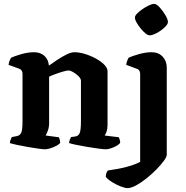

<svg xmlns="http://www.w3.org/2000/svg" viewBox="-20 -769 956 989"><path d="M212 0Q201 0 176.5 -3.5Q152 -7 123 -12Q94 -17 68.5 -22.5Q43 -28 31 -32Q31 -40 34.5 -48.5Q38 -57 41 -63L67 -68Q83 -71 89.5 -85.5Q96 -100 96 -146V-388Q96 -409 79 -415L24 -435Q28 -460 38 -472Q55 -480 89.5 -490Q124 -500 155 -500Q188 -500 208.5 -481.5Q229 -463 232 -431Q250 -444 274 -460Q298 -476 322 -488Q346 -500 364 -500Q387 -500 416 -491.5Q445 -483 472 -468.5Q499 -454 516.5 -436.5Q534 -419 534 -402V-127Q534 -106 529 -91.5Q524 -77 519 -71L592 -62Q594 -58 596.5 -50Q599 -42 599 -33Q590 -21 565.5 -10.5Q541 0 524 0Q514 0 488 -3.5Q462 -7 431.5 -12Q401 -17 374.5 -22.5Q348 -28 336 -32Q336 -40 339.5 -49Q343 -58 346 -63L368 -66Q383 -68 390 -82.5Q397 -97 397 -146V-353Q397 -364 384.5 -376.5Q372 -389 357 -397.5Q342 -406 334 -406Q324 -406 303.5 -400Q283 -394 263 -386.5Q243 -379 233 -374V-135Q233 -115 227 -97.5Q221 -80 215 -71L283 -62Q285 -59 287.5 -50.5Q290 -42 290 -33Q284 -25 269.5 -17.5Q255 -10 239 -5Q223 0 212 0ZM637 200Q624 200 601 191Q578 182 556.5 168.5Q535 155 525 142Q525 130 528.5 121.5Q532 113 536 109Q589 102 631 91Q673 80 702 65V-388Q702 -397 698 -404.5Q694 -412 684 -415L630 -435Q632 -448 636 -458Q640 -468 643 -472Q660 -480 695 -490Q730 -500 761 -500Q796 -500 817.5 -477.5Q839 -455 839 -421V28Q839 39 824 59.5Q809 80 785.5 104Q762 128 734.5 150Q707 172 681 186Q655 200 637 200ZM751 -587Q742 -587 729.5 -597Q717 -607 704.5 -622.5Q692 -638 683.5 -653Q675 -668 675 -679Q675 -688 686.5 -699.5Q698 -711 714.5 -722.5Q731 -734 747.5 -741.5Q764 -749 774 -749Q786 -749 802.5 -731Q819 -713 832 -691Q845 -669 845 -655Q845 -644 827.5 -627.5Q810 -611 787.5 -599Q765 -587 751 -587Z"/></svg>

Font: Texturina
Style: Bold
Weight: 700
Designer: Guillermo Torres Carreño
Foundry: Omnibus-Type
Version: Version 1.002; ttfautohint (v1.8.3)